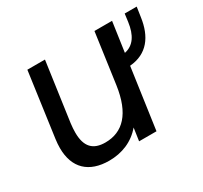

<svg xmlns="http://www.w3.org/2000/svg" viewBox="-111 -644 849 803"><g transform="rotate(-30 314.0 -242.5)"><path d="M207 8C269 8 324.5 -14.5 364 -61.5L355 0H439L480.5 -292.5C566.5 -299.5 609 -359.5 621 -446L628 -493H570L565 -455C557 -396 533 -359 488.5 -350L509 -493H424L390 -250C372 -124 316 -66 231 -66C172 -66 142 -96 142 -165C142 -178 143 -193 145 -209L185 -493H100L57 -183C55 -168 54 -154 54 -141C54 -44 110 8 207 8Z"/></g></svg>

Font: HK Grotesk
Style: Italic
Weight: 400
Italic angle: -16°
Designer: Alfredo Marco Pradil
Foundry: Hanken Design Co.
Version: Version 3.001;FEAKit 1.0